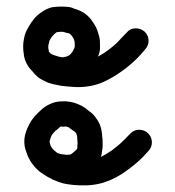

<svg xmlns="http://www.w3.org/2000/svg" viewBox="-20 -499 529 580"><path d="M164 -117Q158.8 -114.1 154 -108.9Q146.8 -104.1 142 -97.8Q137.6 -93 135.7 -89.2Q132.9 -83.9 131.9 -79.1Q130 -73.9 130 -71.9Q130 -71 130 -69.1Q130.9 -65.2 131.9 -61.9Q132.9 -58 135.7 -54.2Q137.6 -50.8 141 -47Q142 -46 142 -46L152 -37.9Q153 -36.9 153 -36.9Q154.9 -36 155.9 -36Q159.7 -34.1 166.9 -33.1Q176 -32.1 181.8 -31.2Q186.1 -31.2 190.9 -32.1Q191.8 -32.1 192.8 -32.1Q196.6 -34.1 202.9 -39.6Q209.1 -45.1 212.9 -48.9Q213.9 -54.2 213.9 -60Q214.9 -65.2 213.9 -71.9Q212.9 -81.1 212.9 -87.8Q212 -91.1 211 -94Q210.1 -95.9 209.1 -97.8Q207.7 -98.8 205.8 -101.2Q198.1 -107 191.8 -110.8L188 -114.1Q183.7 -115.1 178.9 -117Q178.9 -117 177.9 -117L170.7 -116.1Q167.9 -116.1 164 -117ZM180.8 -192.8Q189.9 -191.8 199 -189.9Q206.7 -188 213.9 -185.1Q225.9 -180.8 236.9 -173.1Q243.6 -167.9 250.8 -162.1Q263.8 -153 271 -141Q278.7 -130.9 283 -118.9Q286.8 -107.9 287.8 -96.9Q288.7 -89.2 289.7 -78.2Q290.6 -63.8 289.7 -51.8Q288.7 -42.2 286.8 -32.1Q285.9 -28.8 284.9 -24.9Q300.7 -33.1 317 -44.1Q341 -61.9 356.8 -78.2L374.1 -95.9Q384.7 -107 400.7 -107Q416.8 -107 427.8 -95.9Q438.8 -84.9 438.8 -69.1Q438.8 -53.2 427.8 -42.2L411 -24Q390.9 -3.8 362.1 16.8Q330.9 39.8 297.8 50.8Q263.8 62.8 219.7 60.9Q177.9 59 157.8 50.8Q141 45.1 129 37.9Q120.9 34.1 113.7 28.8Q111.8 27.8 110.8 26.9Q98.8 20.1 86.8 7.2Q75.8 -4.8 70 -15.8Q63.8 -25.9 60.9 -36Q57.1 -45.1 54.7 -56.1Q52.8 -68.1 53.7 -79.1Q54.7 -90.2 59 -102.2Q62.8 -113.2 68.1 -122.8Q73.9 -134.8 83.9 -146.8Q94 -157.8 104.1 -166.9Q116.1 -177.9 130 -184.2Q147.7 -192.8 165.9 -192.8H175.1Q177 -192.8 180.8 -192.8ZM169.8 -402.9Q166.9 -402.9 164 -402.9Q158.8 -402.9 153 -401.9Q151.1 -401.9 150.1 -401Q144.8 -397.1 140 -391.8Q135.7 -387.1 130.9 -378.9Q128.1 -374.1 128.1 -369.8Q125.7 -363.1 125.7 -356.8Q125.7 -352 127.1 -348.2Q127.1 -344.8 128.1 -342Q130.9 -340 133.8 -336.2Q139.1 -333.8 144.6 -331.9Q150.1 -330 156.8 -328.1Q164 -326.1 167.9 -326.1Q168.8 -326.1 170.7 -326.1Q176 -327.1 180.8 -328.1Q184.7 -330 189 -331.9Q190.9 -332.9 194.7 -337.2Q198.1 -341 199 -342.9Q202.9 -349.2 204.8 -354.9Q205.8 -355.9 205.8 -356.8Q205.8 -361.2 205.8 -366.9Q205.8 -371.2 204.8 -375.1Q203.8 -379.9 201.9 -383.2Q200 -387.1 196.6 -390.9Q194.7 -393.8 192.3 -395.4Q189.9 -397.1 189 -398.1Q184.7 -399 179.9 -400L174.1 -401.9Q171.7 -401.9 169.8 -402.9ZM203.8 -472.9Q211 -471 214.9 -469.1Q226.9 -465.2 238.4 -456.6Q249.9 -448 258 -436Q264.7 -426.9 270 -416.8Q274.8 -407.2 277.7 -395.2Q282 -383.2 282 -368.8Q282 -357.8 282 -350.1Q281.1 -339.1 275.8 -328.1Q295 -338.1 313.7 -353Q332.9 -367.9 346.8 -384.2L363.1 -401Q372.7 -412.9 388.7 -413.4Q404.8 -413.9 416.3 -403.8Q427.8 -393.8 428.8 -377.9Q429.7 -362.1 418.7 -350.1L403.8 -332.9Q386.1 -313.2 360.9 -293.5Q335.7 -273.9 309.8 -260Q283 -245.1 256.1 -239.8Q230.7 -235 209.1 -236Q189 -236.9 165 -239.8Q139.1 -244.1 123.7 -249.9Q109.8 -256.1 98.8 -262.8Q86.8 -271.9 77.7 -283.9Q75.8 -285.9 73.9 -287.8Q63.8 -298.8 58 -312.2Q52.8 -324.2 51.8 -336.2Q49.9 -346.8 49.9 -359.2Q49.9 -369.8 52.8 -384.2Q56.1 -401 65.7 -416.8Q73.9 -431.2 83 -442.2Q93 -454.2 105 -461.9Q119.9 -472.9 137.6 -477.2Q152 -479.1 164 -479.1Q175.1 -479.1 184.7 -478.2L191.8 -477.2Q198.1 -475.8 203.8 -472.9Z"/></svg>

Font: Namteng
Style: Regular
Weight: 400
Designer: Khon Soe Zaw Thu
Foundry: MPUA
Version: Version 1.03 June 17, 2016